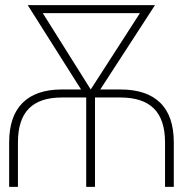

<svg xmlns="http://www.w3.org/2000/svg" viewBox="-20 -727 709 747"><path d="M220.7 -378.9H295.4L87.9 -707H583L370.1 -378.9H448.2Q550.8 -378.9 603.5 -327.1Q656.2 -275.4 656.2 -172.9V0H622.1V-172.9Q622.1 -261.2 579.1 -304.4Q536.1 -347.7 448.2 -347.7H349.6V0H315.4V-347.7H220.7Q134.8 -347.7 92.3 -304.7Q49.8 -261.7 49.8 -172.9V0H15.6V-172.9Q15.6 -274.9 67.9 -326.9Q120.1 -378.9 220.7 -378.9ZM333 -378.9 524.4 -675.8H146.5Z"/></svg>

Font: Pretendard Std Thin
Style: Regular
Weight: 100
Designer: Base glyphs from Inter by Rasmus Andersson; Hangeul glyphs from Noto Sans CJK(Source Han Sans) by Jang Soo-young and Kan
Foundry: Kil Hyung-jin
Version: Version 1.309